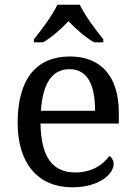

<svg xmlns="http://www.w3.org/2000/svg" viewBox="-20 -786 575 816"><path d="M124 -619V-606H163C201 -628 241 -664 271 -696C301 -664 342 -628 380 -606H419V-619C388 -657 340 -721 319 -766H224C203 -721 155 -657 124 -619ZM287 10C406 10 463 -49 463 -89C463 -106 453 -119 444 -123C420 -87 370 -53 301 -53C205 -53 155 -115 152 -261H485V-307C485 -465 406 -546 277 -546C135 -546 55 -451 55 -264C55 -91 142 10 287 10ZM384 -315H154C161 -430 201 -492 275 -492C355 -492 384 -421 384 -315Z"/></svg>

Font: Noto Fangsong KSS Rotated
Style: Regular
Weight: 400
Designer: LIU Zhao, ZHANG Congyu, Kushim JIANG
Foundry: Guyu Beijing Co. Ltd.
Version: Version 1.000;November 16, 2022;FontCreator 11.5.0.2427 64-b